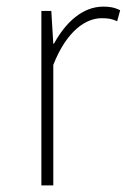

<svg xmlns="http://www.w3.org/2000/svg" viewBox="-20 -560 383 580"><path d="M105 0H141V-364C182 -468 240 -505 287 -505C308 -505 317 -503 334 -496L343 -529C325 -538 310 -540 292 -540C229 -540 178 -492 143 -428H141L135 -527H105Z"/></svg>

Font: Harano Aji Gothic K1 ExtraLight
Style: Regular
Weight: 250
Foundry: Masamichi Hosoda
Version: HaranoAjiGothicK1-ExtraLight version 20230610;ttx 4.39.4